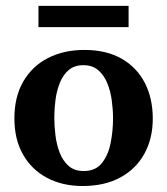

<svg xmlns="http://www.w3.org/2000/svg" viewBox="-20 -639 565 651"><path d="M498 -236.8Q498 -169.4 469.7 -117.9Q441.4 -66.4 388.2 -37.4Q335 -8.3 260.3 -8.3Q191.9 -8.3 139.6 -35.9Q87.4 -63.5 58.1 -115Q28.8 -166.5 28.8 -237.3Q28.8 -311 59.1 -363Q89.4 -415 143.1 -442.4Q196.8 -469.7 266.1 -469.7Q340.8 -469.7 392.6 -439.9Q444.3 -410.2 471.2 -357.7Q498 -305.2 498 -236.8ZM363.3 -237.3Q363.3 -266.1 359.1 -297.6Q355 -329.1 344 -356.4Q333 -383.8 313.2 -400.9Q293.5 -418 262.7 -418Q232.4 -418 213.1 -401.6Q193.8 -385.3 183.1 -358.6Q172.4 -332 168.2 -301Q164.1 -270 164.1 -241.2Q164.1 -211.9 168 -180.2Q171.9 -148.4 182.6 -120.8Q193.4 -93.3 212.9 -76.2Q232.4 -59.1 263.7 -59.1Q304.7 -59.1 326.2 -86.9Q347.7 -114.7 355.5 -156Q363.3 -197.3 363.3 -237.3ZM416 -546.9H110.4V-619.1H416Z"/></svg>

Font: Annapurna SIL
Style: Bold
Weight: 700
Designer: Peter Martin, Annie Olsen
Foundry: SIL International
Version: Version 2.000